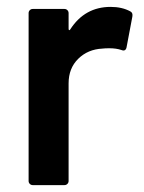

<svg xmlns="http://www.w3.org/2000/svg" viewBox="-20 -537 417 557"><path d="M358 -504Q366 -500 364 -489L347 -399Q344 -387 332 -392Q317 -397 297 -397Q284 -397 277 -396Q235 -394 207 -366.5Q179 -339 179 -295V-12Q179 -7 175.5 -3.5Q172 0 167 0H75Q70 0 66.5 -3.5Q63 -7 63 -12V-499Q63 -504 66.5 -507.5Q70 -511 75 -511H167Q172 -511 175.5 -507.5Q179 -504 179 -499V-454Q179 -450 180.5 -449.5Q182 -449 184 -452Q226 -517 301 -517Q334 -517 358 -504Z"/></svg>

Font: Barlow SemiBold
Style: Regular
Weight: 600
Designer: Jeremy Tribby
Foundry: Tribby Type
Version: Version 1.422